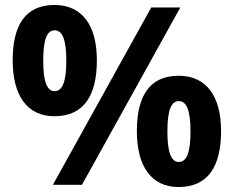

<svg xmlns="http://www.w3.org/2000/svg" viewBox="-20 -744 941 773"><path d="M199 -724C82 -724 31 -642 31 -501C31 -360 89 -276 199 -276C318 -276 370 -360 370 -501C370 -642 311 -724 199 -724ZM706 -714H589L193 0H310ZM200 -622C232 -622 247 -582 247 -500C247 -417 232 -377 200 -377C168 -377 154 -418 154 -500C154 -582 168 -622 200 -622ZM699 -439C582 -439 531 -357 531 -216C531 -75 589 9 699 9C818 9 870 -75 870 -216C870 -357 811 -439 699 -439ZM700 -337C732 -337 747 -297 747 -215C747 -132 732 -92 700 -92C668 -92 654 -133 654 -215C654 -297 668 -337 700 -337Z"/></svg>

Font: Noto Sans Lisu
Style: Bold
Weight: 700
Designer: Monotype Design Team. David Williams.
Foundry: Monotype Imaging Inc.
Version: Version 2.102